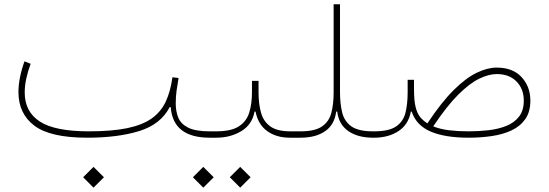

<svg xmlns="http://www.w3.org/2000/svg" viewBox="-20 -634 2526 884"><path d="M802.2 -274.9Q796.9 -244.6 793 -217Q789.1 -189.5 789.1 -157.2Q789.1 -121.6 800.8 -92.5Q812.5 -63.5 846.2 -46.4Q879.9 -29.3 945.8 -29.3H946.3V0H945.8Q776.4 0 766.1 -140.6H761.2Q719.7 -61 620.8 -30.5Q522 0 381.8 0Q211.4 0 138.2 -55.4Q64.9 -110.8 64.9 -210.4Q64.9 -242.7 72.3 -279.1Q79.6 -315.4 92.8 -351.6L121.1 -340.3Q107.9 -304.7 100.8 -271.5Q93.8 -238.3 93.8 -208Q93.8 -119.6 163.3 -74.5Q232.9 -29.3 388.7 -29.3Q495.1 -29.3 565.7 -43.9Q636.2 -58.6 678.7 -88.9Q721.2 -119.1 743.2 -166.3Q765.1 -213.4 773.9 -278.3ZM362.8 182.1 410.6 134.3 458.5 182.1 410.6 230Z M1170.4 -209Q1170.4 -155.3 1181.9 -114.7Q1193.4 -74.2 1224.9 -51.8Q1256.3 -29.3 1316.4 -29.3H1363.3V0H1314.5Q1252.4 0 1210.2 -30.5Q1168 -61 1156.7 -120.1H1151.9Q1141.1 -60.5 1091.1 -30.3Q1041 0 975.6 0H946.3Q936.5 0 936.5 -14.6Q936.5 -29.3 946.3 -29.3H975.6Q1043.9 -29.3 1079.3 -52Q1114.7 -74.7 1127.4 -115.2Q1140.1 -155.8 1140.1 -209V-261.7H1170.4ZM868.2 182.1 916 134.3 963.9 182.1 916 230ZM1038.1 182.1 1085.9 134.3 1133.8 182.1 1085.9 230Z M1527.8 -120.1Q1520.5 -60.5 1477.3 -30.3Q1434.1 0 1363.3 0Q1357.9 0 1355.7 -4.6Q1353.5 -9.3 1353.5 -14.6Q1353.5 -20 1355.7 -24.7Q1357.9 -29.3 1363.3 -29.3Q1430.2 -29.3 1462.6 -51.8Q1495.1 -74.2 1505.6 -114.5Q1516.1 -154.8 1516.1 -208V-614.3H1545.4V-210.9Q1545.4 -157.2 1555.4 -116.2Q1565.4 -75.2 1597.9 -52.2Q1630.4 -29.3 1697.3 -29.3H1697.8V0H1697.3Q1627.9 0 1583.7 -30.5Q1539.6 -61 1532.7 -120.1Z M1871.6 -120.1Q1860.8 -60.5 1814.5 -30.3Q1768.1 0 1702.6 0H1697.8Q1688 0 1688 -14.6Q1688 -29.3 1697.8 -29.3H1702.6Q1771 -29.3 1804 -52Q1836.9 -74.7 1846.9 -115.2Q1856.9 -155.8 1856.9 -209V-266.6H1886.2V-222.2Q1886.2 -170.4 1893.6 -140.9Q1900.9 -111.3 1914.8 -94.7Q1928.7 -78.1 1947.8 -65.9Q2012.2 -163.1 2068.8 -219.2Q2125.5 -275.4 2175 -299.1Q2224.6 -322.8 2266.6 -322.8Q2341.3 -322.8 2381.6 -278.8Q2421.9 -234.9 2421.9 -170.9Q2421.9 -119.1 2398.7 -85.9Q2375.5 -52.7 2335.7 -33.9Q2295.9 -15.1 2244.6 -7.6Q2193.4 0 2137.2 0Q2029.3 0 1963.1 -28.1Q1897 -56.2 1875.5 -120.1ZM2266.6 -293Q2231 -293 2187 -272Q2143.1 -251 2090.3 -198.7Q2037.6 -146.5 1974.6 -52.2Q2006.8 -39.1 2048.3 -34.2Q2089.8 -29.3 2137.7 -29.3Q2184.1 -29.3 2229.2 -34.4Q2274.4 -39.6 2311 -54.2Q2347.7 -68.8 2369.6 -96.9Q2391.6 -125 2391.6 -170.9Q2391.6 -224.1 2358.4 -258.5Q2325.2 -293 2266.6 -293Z"/></svg>

Font: Estedad-FD Thin
Style: Regular
Weight: 100
Designer: Amin Abedi
Version: Version 7.3